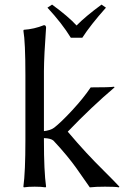

<svg xmlns="http://www.w3.org/2000/svg" viewBox="-20 -807 543 830"><path d="M286.1 -644Q248 -706.1 185.1 -773.9L205.1 -787.1Q275.9 -735.4 311 -696.8Q349.1 -735.8 418.9 -787.1L438 -773.9Q371.1 -698.7 335.9 -644ZM89.8 -200.2V-481.9Q89.8 -625 81.1 -674.8L83 -678.2Q127.9 -681.2 169.9 -698.2Q178.7 -698.2 179.2 -688Q170.4 -566.9 169.9 -500V-240.2Q181.2 -241.2 193.1 -244.9Q205.1 -248.5 213.9 -254.9Q244.6 -278.8 292.7 -330.8Q340.8 -382.8 372.1 -429.2Q454.1 -429.2 473.1 -432.1L475.1 -429.2Q377 -346.2 272.9 -237.8Q315.9 -187 352.5 -147.5Q389.2 -107.9 431.2 -66.4Q473.1 -24.9 496.1 0L494.1 2.9Q479 0 434.1 0Q394 0 368.2 2.9Q324.2 -60.1 309.1 -81.5Q293.9 -103 268.1 -134.5Q242.2 -166 210.9 -199.2Q199.7 -209 169.9 -210V-200.2Q169.9 -66.4 179.2 0L176.8 2.9Q158.7 0 129.9 0Q101.1 0 83 2.9L81.1 0Q89.8 -64 89.8 -200.2Z"/></svg>

Font: Biolilbert
Style: Regular
Weight: 400
Designer: Philipp H. Poll
Foundry: Philipp H. Poll
Version: Version 1.1.0